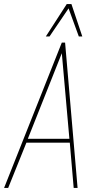

<svg xmlns="http://www.w3.org/2000/svg" viewBox="-45 -918 462 938"><path d="M-25 0 257 -710H273L334 0H315L296 -221H84L-5 0ZM91 -240H294L257 -658ZM179 -740 281 -898H304L357 -740H340L290 -877L197 -740Z"/></svg>

Font: Georama SemiCondensed Thin
Style: Italic
Weight: 100
Width: 4
Italic angle: -9°
Designer: Jean-Baptiste Levee
Foundry: Production Type
Version: Version 1.000